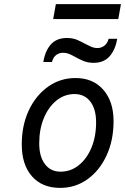

<svg xmlns="http://www.w3.org/2000/svg" viewBox="-20 -903 609 935"><path d="M273 12Q185.5 12 135.8 -44.2Q86 -100.5 86 -200Q86 -292.5 120.2 -365.5Q154.5 -438.5 213.8 -480.8Q273 -523 348 -523Q433 -523 483 -466Q533 -409 533 -313Q533 -219.5 499 -146Q465 -72.5 406.2 -30.2Q347.5 12 273 12ZM275 -67Q324.5 -67 363.8 -98.5Q403 -130 425.5 -184.2Q448 -238.5 448 -307Q448 -371.5 420 -408.2Q392 -445 343 -445Q294 -445 255 -413.5Q216 -382 193.5 -327.8Q171 -273.5 171 -205Q171 -140.5 198.8 -103.8Q226.5 -67 275 -67ZM436 -597Q408.5 -597 386.2 -606.2Q364 -615.5 348.5 -624.5Q335.5 -632 319.8 -639Q304 -646 286 -646Q268 -646 253.2 -634.8Q238.5 -623.5 233 -601H191Q200 -656 228 -687Q256 -718 306 -718Q334.5 -718 355.8 -708.8Q377 -699.5 395 -689.5Q408 -682.5 423 -675.8Q438 -669 455 -669Q473 -669 488 -680.2Q503 -691.5 509 -714H551Q541.5 -660 513.5 -628.5Q485.5 -597 436 -597ZM239 -810 252 -883H569L556 -810Z"/></svg>

Font: Overpass
Style: Italic
Weight: 400
Italic angle: -10°
Designer: Delve Withrington, Dave Bailey, Thomas Jockin
Foundry: Delve Fonts LLC
Version: Version 4.000